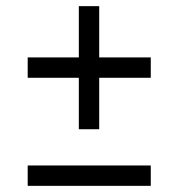

<svg xmlns="http://www.w3.org/2000/svg" viewBox="-20 -604 580 624"><path d="M236.2 -184V-351.2H70V-417.4H236.2V-584H302.4V-417.4H470V-351.2H302.4V-184ZM70 0V-66.2H470V0Z"/></svg>

Font: Saira Thin
Style: Regular
Weight: 100
Designer: Hector Gatti with collaboration of the Omnibus-Type team
Foundry: Omnibus-Type
Version: Version 1.101